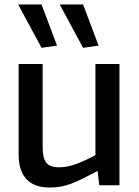

<svg xmlns="http://www.w3.org/2000/svg" viewBox="-20 -825 619 855"><path d="M165 -612 61 -805H165L234 -622ZM350 -612 246 -805H350L419 -622ZM201 10Q132 10 97.5 -27.5Q63 -65 63 -137V-540H170V-169Q170 -120 186.5 -100Q203 -80 243 -80Q281 -80 321.5 -95.5Q362 -111 405 -134V-540H512V0H422L415 -62H411Q375 -43 348 -29.5Q321 -16 297 -7Q273 2 250.5 6Q228 10 201 10Z"/></svg>

Font: Encode Sans Narrow
Style: Medium
Weight: 500
Designer: Pablo Impallari, Andres Torresi
Foundry: Pablo Impallari, Andres Torresi
Version: Version 1.000; ttfautohint (v1.00) -l 8 -r 50 -G 200 -x 14 -